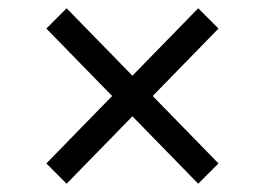

<svg xmlns="http://www.w3.org/2000/svg" viewBox="-20 -537 640 464"><path d="M300 -256 141 -93 92 -142 251 -305 92 -468 141 -517 300 -354 459 -517 508 -468 349 -305 508 -142 459 -93Z"/></svg>

Font: IBM Plex Sans
Style: Regular
Weight: 400
Designer: Mike Abbink, Paul van der Laan, Pieter van Rosmalen
Foundry: Bold Monday
Version: Version 3.005